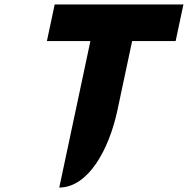

<svg xmlns="http://www.w3.org/2000/svg" viewBox="-20 -845 846 865"><path d="M191.3 -660H387.3L247 0C376.9 -0.6 470.3 -168.9 508.5 -346L575.3 -660H771.3L806.4 -825H226.4Z"/></svg>

Font: Hussar Nova
Style: 76
Weight: 700
Foundry: Cannot Into Space Fonts
Version: Version 0.99